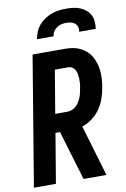

<svg xmlns="http://www.w3.org/2000/svg" viewBox="-102 -1014 705 1074"><g transform="rotate(-10 250.0 -477.5)"><path d="M1 0 123 -735H305Q329 -735 351 -731.5Q373 -728 392.5 -718.5Q412 -709 428 -694.5Q444 -680 454.5 -661.5Q465 -643 471.5 -622Q478 -601 480 -578.5Q482 -556 480.5 -533Q479 -510 475 -487Q470 -456 459.5 -425.5Q449 -395 430.5 -368Q412 -341 385 -320.5Q358 -300 327 -290L413 0H283L199 -281H173L126 0ZM190 -386H259Q272 -386 285 -391Q298 -396 308.5 -405.5Q319 -415 326.5 -427Q334 -439 339 -452Q344 -465 347 -478Q350 -491 352 -504Q355 -517 356 -530.5Q357 -544 356.5 -557Q356 -570 354 -582.5Q352 -595 346 -606Q340 -617 329.5 -623.5Q319 -630 305 -630H231ZM162 -815Q166 -836 174 -856Q182 -876 196.5 -893Q211 -910 230 -922.5Q249 -935 269.5 -942.5Q290 -950 311 -952.5Q332 -955 352 -955Q373 -955 393 -952.5Q413 -950 431 -942.5Q449 -935 464 -922.5Q479 -910 487.5 -893Q496 -876 497.5 -856Q499 -836 496 -815H402Q405 -829 401.5 -841.5Q398 -854 388.5 -862.5Q379 -871 366 -874Q353 -877 339 -877Q326 -877 312 -874Q298 -871 285.5 -862.5Q273 -854 265.5 -841.5Q258 -829 256 -815Z"/></g></svg>

Font: Iosevka SS04 Extrabold
Style: Italic
Weight: 800
Italic angle: -9°
Monospace: yes
Designer: Belleve Invis
Foundry: Belleve Invis
Version: Version 19.0.0; ttfautohint (v1.8.4)